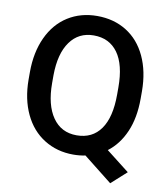

<svg xmlns="http://www.w3.org/2000/svg" viewBox="-91 -798 872 997"><g transform="rotate(10 345.0 -299.0)"><path d="M637.2 -336.9Q637.2 -235.8 605.2 -161.9Q573.2 -87.9 515.6 -44.4L637.7 50.8L557.6 123L406.2 3.4Q376.5 9.8 342.3 9.8Q256.3 9.8 188.7 -32.5Q121.1 -74.7 84.2 -152.8Q47.4 -231 46.9 -333V-373Q46.9 -477.1 83.7 -556.6Q120.6 -636.2 187.7 -678.5Q254.9 -720.7 341.3 -720.7Q429.2 -720.7 496.3 -679Q563.5 -637.2 600.1 -558.8Q636.7 -480.5 637.2 -376.5ZM513.2 -374Q513.2 -494.1 468.3 -556.2Q423.3 -618.2 341.3 -618.2Q261.7 -618.2 216.6 -555.4Q171.4 -492.7 170.4 -378.4V-336.9Q170.4 -221.7 215.6 -156.7Q260.7 -91.8 342.3 -91.8Q424.8 -91.8 469 -154.3Q513.2 -216.8 513.2 -336.9Z"/></g></svg>

Font: Roboto-o Medium
Style: Regular
Weight: 500
Designer: Google
Version: Version 2.134; 2016; ttfautohint (v1.6)